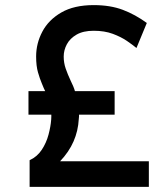

<svg xmlns="http://www.w3.org/2000/svg" viewBox="-20 -732 656 752"><path d="M96 0V-104.5Q125.5 -118 143.5 -145.2Q161.5 -172.5 170 -204.5Q178.5 -236.5 180.5 -263.5Q181 -270 181 -274.8Q181 -279.5 181 -283H91.5V-375H157Q154.5 -380 151 -387.8Q147.5 -395.5 143.5 -406Q136 -423.5 128.8 -448.5Q121.5 -473.5 121.5 -511Q121.5 -562 145.8 -608Q170 -654 220 -683Q270 -712 347 -712Q412 -712 461 -693.5Q510 -675 555 -642L514.5 -544Q500 -556 477 -571.8Q454 -587.5 421.8 -599.5Q389.5 -611.5 347 -611.5Q306 -611.5 280 -596.5Q254 -581.5 241.8 -558.5Q229.5 -535.5 229.5 -510.5Q229.5 -485.5 237.5 -462.8Q245.5 -440 256.5 -416.5Q261.5 -406.5 266.5 -394.8Q271.5 -383 273.5 -375H429V-283H289.5Q289.5 -279.5 289.5 -275.5Q289.5 -271.5 288.5 -265Q286 -219.5 268.2 -178.5Q250.5 -137.5 215.5 -100.5H563V0Z"/></svg>

Font: Overpass Mono SemiBold
Style: Regular
Weight: 600
Monospace: yes
Designer: Delve Withrington, Dave Bailey
Foundry: Delve Fonts LLC
Version: Version 4.000